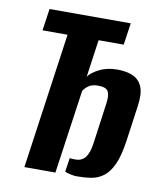

<svg xmlns="http://www.w3.org/2000/svg" viewBox="-71 -650 606 709"><g transform="rotate(10 232.0 -295.5)"><path d="M67.9 0 140 -509H46.1L58 -591H362.5L350.6 -509H256.4L236.5 -368.8Q248.2 -385.4 276.8 -399.8Q305.5 -414.3 343.7 -414.3Q378.2 -414.3 402.4 -403.6Q426.6 -392.9 437.3 -367.2Q447.9 -341.5 441.2 -295.3L422.5 -162Q414.5 -105 399.7 -72.2Q384.8 -39.4 364.3 -23.8Q343.8 -8.2 318.7 -4.1Q293.5 0 264.2 0Q253.4 0 239.6 -3.1Q225.9 -6.1 219.2 -9.5L227 -61.6Q231.6 -61 237.7 -60.6Q243.7 -60.3 248.4 -60.3Q272.6 -60.3 285.9 -77.4Q299.2 -94.6 304.1 -131.3L325.5 -286.4Q329.5 -315.8 321.6 -329.6Q313.8 -343.5 283.8 -343.5Q261.4 -343.5 248.4 -334.1Q235.4 -324.8 229.1 -314L184.2 0Z"/></g></svg>

Font: Alumni Sans Thin
Style: Italic
Weight: 100
Italic angle: -8°
Designer: Robert E. Leuschke
Foundry: Robert E. Leuschke
Version: Version 1.016